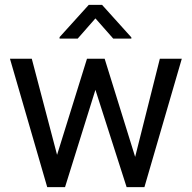

<svg xmlns="http://www.w3.org/2000/svg" viewBox="-20 -770 791 790"><path d="M21 0ZM536.1 -124.5 637.7 -528.3H728L574.2 0H501L372.6 -400.4L247.6 0H174.3L21 -528.3H110.8L214.8 -132.8L337.9 -528.3H410.6ZM520.5 -616.2V-611.3H445.8L372.6 -694.3L299.8 -611.3H225.1V-617.2L345.2 -750H399.9Z"/></svg>

Font: Roboto
Style: Regular
Weight: 400
Designer: Google
Version: Version 2.134; 2016; ttfautohint (v1.6)